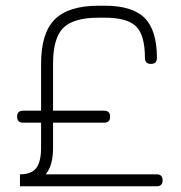

<svg xmlns="http://www.w3.org/2000/svg" viewBox="-20 -653 635 673"><path d="M50 0V-42Q91 -42 107.5 -64.5Q124 -87 124 -135V-223H61Q40 -223 40 -244Q40 -265 61 -265H124V-430Q124 -537 172 -585Q220 -633 326 -633H347Q444 -633 487 -590Q530 -547 530 -450Q530 -429 509 -429Q488 -429 488 -450Q488 -530 457 -560.5Q426 -591 347 -591H326Q237 -591 201.5 -555Q166 -519 166 -430V-265H345Q366 -265 366 -244Q366 -223 345 -223H166V-135Q166 -72 140 -42H529Q550 -42 550 -21Q550 0 529 0Z"/></svg>

Font: Jura Light
Style: Regular
Weight: 300
Designer: Daniel Johnson, Alexei Vanyashin
Foundry: Daniel Johnson
Version: Version 5.103